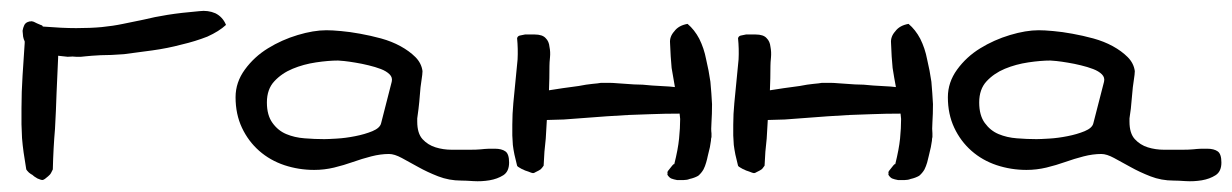

<svg xmlns="http://www.w3.org/2000/svg" viewBox="-20 -331 2266 353"><path d="M346.7 -310.5Q312.5 -307.6 288.1 -303.7Q263.7 -299.8 244.1 -294.9Q224.6 -291 206.1 -287.1Q187.5 -283.2 167 -281.2Q146.5 -279.3 120.1 -279.3Q94.7 -279.3 58.6 -282.2Q58.6 -284.2 54.7 -285.2L47.9 -288.1L42 -291Q38.1 -292 38.1 -292Q36.1 -291 35.2 -292Q33.2 -291 33.2 -291H32.2Q26.4 -289.1 24.4 -284.2Q22.5 -280.3 21.5 -274.4L22.5 -263.7Q23.4 -258.8 25.4 -254.9V-253.9V-252L21.5 -192.4Q19.5 -162.1 19.5 -131.8V-102.5L20.5 -77.1Q21.5 -64.5 23.4 -50.8Q25.4 -37.1 28.3 -19.5Q29.3 -17.6 33.2 -13.7Q38.1 -9.8 39.1 -9.8Q42 -6.8 48.8 -2.9Q55.7 0 57.6 0Q59.6 0 62.5 -2L68.4 -6.8Q72.3 -9.8 74.2 -13.7Q76.2 -17.6 77.1 -19.5Q78.1 -59.6 81.1 -93.8Q83 -127.9 84 -160.2L86.9 -225.6V-228.5L104.5 -226.6Q114.3 -227.5 120.1 -226.6Q125 -226.6 128.9 -226.6L137.7 -227.5Q146.5 -228.5 165 -229.5Q183.6 -229.5 208 -231.4Q232.4 -234.4 259.8 -238.3Q288.1 -242.2 313.5 -249Q338.9 -254.9 361.3 -263.7Q382.8 -273.4 395.5 -285.2Q389.6 -299.8 376 -306.6Q362.3 -312.5 346.7 -310.5Z M695.3 -47.9Q679.7 -47.9 662.6 -43.5Q645.5 -39.1 628.9 -33.2Q612.3 -27.3 594.2 -22.9Q576.2 -18.6 557.6 -18.6Q529.3 -18.6 502.9 -27.3Q476.6 -36.1 456.5 -53.7Q436.5 -71.3 424.8 -96.2Q413.1 -121.1 413.1 -152.3Q413.1 -179.7 430.2 -203.1Q447.3 -226.6 472.7 -242.2Q498 -257.8 527.3 -266.6Q556.6 -275.4 580.1 -275.4Q590.8 -275.4 606.9 -273.9Q623 -272.5 642.1 -269Q661.1 -265.6 680.7 -260.3Q700.2 -254.9 716.3 -246.1Q732.4 -237.3 743.7 -226.1Q754.9 -214.8 756.8 -200.2Q756.8 -195.3 754.9 -183.1Q752.9 -170.9 752 -157.2Q751 -143.6 749.5 -131.3Q748 -119.1 747.1 -113.3V-107.4Q747.1 -85.9 756.8 -75.2Q766.6 -64.5 780.8 -60.1Q794.9 -55.7 810.5 -55.7H841.8Q856.4 -55.7 860.4 -56.2Q864.3 -56.6 865.7 -56.6Q867.2 -56.6 870.6 -57.1Q874 -57.6 889.6 -57.6Q902.3 -57.6 909.2 -52.7Q916 -47.9 916 -32.2Q916 -15.6 905.3 -8.8Q894.5 -2 879.9 0.5Q865.2 2.9 850.6 2Q835.9 1 828.1 1Q805.7 1 785.6 -6.8Q765.6 -14.6 749 -23.9Q732.4 -33.2 718.8 -40.5Q705.1 -47.9 695.3 -47.9ZM470.7 -142.6Q470.7 -119.1 481 -105Q491.2 -90.8 506.3 -84.5Q521.5 -78.1 540 -76.7Q558.6 -75.2 576.2 -75.2Q583 -75.2 599.1 -76.2Q615.2 -77.1 632.8 -80.6Q650.4 -84 664.6 -89.8Q678.7 -95.7 680.7 -104.5L700.2 -180.7Q702.1 -188.5 696.3 -194.3Q690.4 -200.2 680.2 -204.1Q669.9 -208 657.7 -210.9Q645.5 -213.9 633.8 -215.8Q622.1 -217.8 612.8 -218.8Q603.5 -219.7 601.6 -219.7Q584 -219.7 561 -216.3Q538.1 -212.9 518.1 -204.6Q498 -196.3 484.4 -181.6Q470.7 -167 470.7 -142.6Z M1286.1 -180.7Q1283.2 -201.2 1278.3 -221.7Q1274.4 -242.2 1265.6 -259.8Q1256.8 -276.4 1244.1 -287.1Q1227.5 -284.2 1219.7 -273.4Q1210.9 -263.7 1211.9 -252Q1212.9 -225.6 1214.8 -206.1Q1217.8 -187.5 1220.7 -171.9V-170.9L1210.9 -171.9Q1196.3 -172.9 1178.7 -173.8Q1161.1 -175.8 1145.5 -175.8Q1130.9 -176.8 1118.2 -177.7Q1105.5 -178.7 1100.6 -178.7H1085Q1080.1 -177.7 1069.3 -176.8Q1058.6 -175.8 1043.9 -172.9Q1030.3 -170.9 1014.6 -168.9L989.3 -165Q990.2 -186.5 990.2 -210Q990.2 -215.8 991.2 -225.6Q992.2 -235.4 990.2 -245.1Q989.3 -254.9 983.4 -260.7Q977.5 -267.6 962.9 -267.6H955.1H945.3Q940.4 -266.6 935.5 -265.6Q931.6 -264.6 930.7 -260.7Q932.6 -241.2 931.6 -221.7L927.7 -181.6L923.8 -141.6Q921.9 -121.1 921.9 -101.6V-82L922.9 -64.5Q923.8 -56.6 925.8 -46.9Q927.7 -38.1 930.7 -26.4Q931.6 -24.4 935.5 -22.5Q940.4 -19.5 941.4 -19.5Q944.3 -17.6 951.2 -15.6Q958 -12.7 960 -12.7Q961.9 -12.7 964.8 -14.6L970.7 -17.6Q974.6 -19.5 976.6 -22.5Q978.5 -25.4 979.5 -26.4Q980.5 -52.7 983.4 -76.2L985.4 -110.4L1016.6 -111.3L1095.7 -117.2Q1135.7 -120.1 1176.8 -121.1Q1202.1 -122.1 1229.5 -122.1L1230.5 -112.3Q1230.5 -95.7 1228.5 -76.2Q1226.6 -56.6 1219.7 -29.3Q1217.8 -29.3 1215.8 -26.4L1211.9 -21.5L1208 -16.6Q1207 -14.6 1207 -13.7Q1208 -12.7 1207 -11.7Q1208 -10.7 1207 -10.7V-9.8Q1210 -4.9 1213.9 -2.9Q1218.8 -1 1224.6 0H1237.3Q1243.2 0 1248 -2Q1256.8 -3.9 1263.7 -7.8Q1269.5 -12.7 1273.4 -19.5Q1276.4 -25.4 1278.3 -32.2Q1280.3 -39.1 1281.2 -43.9L1285.2 -60.5Q1286.1 -67.4 1287.1 -72.3Q1287.1 -76.2 1288.1 -79.1V-85.9Q1287.1 -92.8 1288.1 -106.4Q1289.1 -121.1 1289.1 -139.6Q1288.1 -159.2 1286.1 -180.7Z M1692.4 -180.7Q1689.5 -201.2 1684.6 -221.7Q1680.7 -242.2 1671.9 -259.8Q1663.1 -276.4 1650.4 -287.1Q1633.8 -284.2 1626 -273.4Q1617.2 -263.7 1618.2 -252Q1619.1 -225.6 1621.1 -206.1Q1624 -187.5 1627 -171.9V-170.9L1617.2 -171.9Q1602.5 -172.9 1585 -173.8Q1567.4 -175.8 1551.8 -175.8Q1537.1 -176.8 1524.4 -177.7Q1511.7 -178.7 1506.8 -178.7H1491.2Q1486.3 -177.7 1475.6 -176.8Q1464.8 -175.8 1450.2 -172.9Q1436.5 -170.9 1420.9 -168.9L1395.5 -165Q1396.5 -186.5 1396.5 -210Q1396.5 -215.8 1397.5 -225.6Q1398.4 -235.4 1396.5 -245.1Q1395.5 -254.9 1389.6 -260.7Q1383.8 -267.6 1369.1 -267.6H1361.3H1351.6Q1346.7 -266.6 1341.8 -265.6Q1337.9 -264.6 1336.9 -260.7Q1338.9 -241.2 1337.9 -221.7L1334 -181.6L1330.1 -141.6Q1328.1 -121.1 1328.1 -101.6V-82L1329.1 -64.5Q1330.1 -56.6 1332 -46.9Q1334 -38.1 1336.9 -26.4Q1337.9 -24.4 1341.8 -22.5Q1346.7 -19.5 1347.7 -19.5Q1350.6 -17.6 1357.4 -15.6Q1364.3 -12.7 1366.2 -12.7Q1368.2 -12.7 1371.1 -14.6L1377 -17.6Q1380.9 -19.5 1382.8 -22.5Q1384.8 -25.4 1385.7 -26.4Q1386.7 -52.7 1389.6 -76.2L1391.6 -110.4L1422.9 -111.3L1502 -117.2Q1542 -120.1 1583 -121.1Q1608.4 -122.1 1635.7 -122.1L1636.7 -112.3Q1636.7 -95.7 1634.8 -76.2Q1632.8 -56.6 1626 -29.3Q1624 -29.3 1622.1 -26.4L1618.2 -21.5L1614.3 -16.6Q1613.3 -14.6 1613.3 -13.7Q1614.3 -12.7 1613.3 -11.7Q1614.3 -10.7 1613.3 -10.7V-9.8Q1616.2 -4.9 1620.1 -2.9Q1625 -1 1630.9 0H1643.6Q1649.4 0 1654.3 -2Q1663.1 -3.9 1669.9 -7.8Q1675.8 -12.7 1679.7 -19.5Q1682.6 -25.4 1684.6 -32.2Q1686.5 -39.1 1687.5 -43.9L1691.4 -60.5Q1692.4 -67.4 1693.4 -72.3Q1693.4 -76.2 1694.3 -79.1V-85.9Q1693.4 -92.8 1694.3 -106.4Q1695.3 -121.1 1695.3 -139.6Q1694.3 -159.2 1692.4 -180.7Z M2004.9 -47.9Q1989.3 -47.9 1972.2 -43.5Q1955.1 -39.1 1938.5 -33.2Q1921.9 -27.3 1903.8 -22.9Q1885.7 -18.6 1867.2 -18.6Q1838.9 -18.6 1812.5 -27.3Q1786.1 -36.1 1766.1 -53.7Q1746.1 -71.3 1734.4 -96.2Q1722.7 -121.1 1722.7 -152.3Q1722.7 -179.7 1739.7 -203.1Q1756.8 -226.6 1782.2 -242.2Q1807.6 -257.8 1836.9 -266.6Q1866.2 -275.4 1889.6 -275.4Q1900.4 -275.4 1916.5 -273.9Q1932.6 -272.5 1951.7 -269Q1970.7 -265.6 1990.2 -260.3Q2009.8 -254.9 2025.9 -246.1Q2042 -237.3 2053.2 -226.1Q2064.5 -214.8 2066.4 -200.2Q2066.4 -195.3 2064.5 -183.1Q2062.5 -170.9 2061.5 -157.2Q2060.5 -143.6 2059.1 -131.3Q2057.6 -119.1 2056.6 -113.3V-107.4Q2056.6 -85.9 2066.4 -75.2Q2076.2 -64.5 2090.3 -60.1Q2104.5 -55.7 2120.1 -55.7H2151.4Q2166 -55.7 2169.9 -56.2Q2173.8 -56.6 2175.3 -56.6Q2176.8 -56.6 2180.2 -57.1Q2183.6 -57.6 2199.2 -57.6Q2211.9 -57.6 2218.8 -52.7Q2225.6 -47.9 2225.6 -32.2Q2225.6 -15.6 2214.8 -8.8Q2204.1 -2 2189.5 0.5Q2174.8 2.9 2160.2 2Q2145.5 1 2137.7 1Q2115.2 1 2095.2 -6.8Q2075.2 -14.6 2058.6 -23.9Q2042 -33.2 2028.3 -40.5Q2014.6 -47.9 2004.9 -47.9ZM1780.3 -142.6Q1780.3 -119.1 1790.5 -105Q1800.8 -90.8 1815.9 -84.5Q1831.1 -78.1 1849.6 -76.7Q1868.2 -75.2 1885.7 -75.2Q1892.6 -75.2 1908.7 -76.2Q1924.8 -77.1 1942.4 -80.6Q1960 -84 1974.1 -89.8Q1988.3 -95.7 1990.2 -104.5L2009.8 -180.7Q2011.7 -188.5 2005.9 -194.3Q2000 -200.2 1989.7 -204.1Q1979.5 -208 1967.3 -210.9Q1955.1 -213.9 1943.4 -215.8Q1931.6 -217.8 1922.4 -218.8Q1913.1 -219.7 1911.1 -219.7Q1893.6 -219.7 1870.6 -216.3Q1847.7 -212.9 1827.6 -204.6Q1807.6 -196.3 1793.9 -181.6Q1780.3 -167 1780.3 -142.6Z"/></svg>

Font: Swanky and Moo Moo Cyrillic
Style: Regular
Weight: 400
Designer: Kimberly Geswein; Denis Ignatov
Foundry: Kimberly Geswein; Denis Ignatov
Version: Version 1.003 June 27, 2018